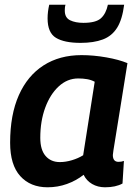

<svg xmlns="http://www.w3.org/2000/svg" viewBox="-20 -785 580 815"><path d="M426 10Q395 10 371 -4Q347 -18 335 -43Q303 -18 264 -4Q225 10 182 10Q109 10 66 -37.5Q23 -85 23 -179Q23 -298 60 -381Q97 -464 165 -507.5Q233 -551 326 -551Q377 -551 431 -541.5Q485 -532 521 -517Q502 -399 490 -323.5Q478 -248 471 -206Q464 -164 461.5 -147Q459 -130 459 -127Q459 -98 483 -98Q496 -98 506 -102L500 -6Q471 10 426 10ZM333 -126 382 -438Q367 -446 349.5 -449Q332 -452 312 -452Q266 -452 229.5 -418.5Q193 -385 172 -328Q151 -271 151 -200Q151 -149 173.5 -123Q196 -97 234 -97Q259 -97 285.5 -105Q312 -113 333 -126ZM322 -603Q253 -603 217.5 -624.5Q182 -646 182 -707Q182 -735 189 -765H258Q256 -758 255.5 -752Q255 -746 255 -740Q255 -710 277.5 -699Q300 -688 334 -688Q387 -688 408.5 -707.5Q430 -727 438 -765H507Q499 -702 477 -667Q455 -632 416.5 -617.5Q378 -603 322 -603Z"/></svg>

Font: Georama SemiBold
Style: Italic
Weight: 600
Italic angle: -9°
Designer: Jean-Baptiste Levee
Foundry: Production Type
Version: Version 1.000